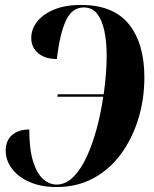

<svg xmlns="http://www.w3.org/2000/svg" viewBox="-20 -744 622 774"><path d="M208 10Q146 10 100 -10Q54 -30 28.5 -63.5Q3 -97 3 -137Q3 -177 28.5 -199.5Q54 -222 98 -222Q98 -142 113.5 -93Q129 -44 154 -22Q179 0 208 0Q245 0 275.5 -30.5Q306 -61 329.5 -112Q353 -163 370 -226Q387 -289 396 -354H211L213 -364H398Q410 -449 410 -519Q410 -574 401 -618Q392 -662 372 -688Q352 -714 318 -714Q270 -714 245.5 -660.5Q221 -607 209 -506Q162 -506 134 -529.5Q106 -553 106 -591Q106 -626 129 -656Q152 -686 197 -705Q242 -724 307 -724Q437 -724 499.5 -646.5Q562 -569 562 -432Q562 -344 537.5 -264.5Q513 -185 467.5 -123Q422 -61 356.5 -25.5Q291 10 208 10Z"/></svg>

Font: Noto Serif Display ExtraCondensed ExtraBold
Style: Italic
Weight: 800
Width: 2
Italic angle: -12°
Designer: Monotype Design Team
Foundry: Monotype Imaging Inc.
Version: Version 2.009